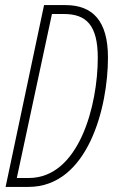

<svg xmlns="http://www.w3.org/2000/svg" viewBox="-20 -734 462 754"><path d="M2 0H92C325 0 404 -312 404 -508C404 -652 344 -714 237 -714H153ZM93 -35H46L184 -679H231C319 -679 364 -635 364 -507C364 -322 291 -35 93 -35Z"/></svg>

Font: Noto Sans ExtraCondensed ExtraLight
Style: Italic
Weight: 200
Width: 2
Italic angle: -12°
Designer: Monotype Design Team
Foundry: Monotype Imaging Inc.
Version: Version 2.013